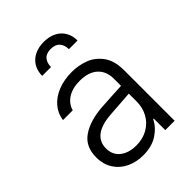

<svg xmlns="http://www.w3.org/2000/svg" viewBox="-219 -848 963 963"><g transform="rotate(-45 263.0 -366.0)"><path d="M241.2 -305.7Q275.4 -308.1 317.1 -310.3Q358.9 -312.5 387.7 -314V-364.3Q387.7 -418 354.2 -448.2Q320.8 -478.5 258.8 -478.5Q207.5 -478.5 173.6 -456.8Q139.6 -435.1 129.9 -398.4H60.5Q65.9 -439.9 93 -471.7Q120.1 -503.4 164.1 -520.8Q208 -538.1 262.7 -538.1Q308.6 -538.1 351.8 -522.2Q395 -506.3 424.6 -466.3Q454.1 -426.3 454.1 -358.4V0H387.7V-82H383.8Q365.2 -43 323.7 -15.6Q282.2 11.7 220.7 11.7Q171.9 11.7 132.1 -7.3Q92.3 -26.4 69.1 -62.5Q45.9 -98.6 45.9 -148.4Q45.9 -224.1 98.9 -261.2Q151.9 -298.3 241.2 -305.7ZM230.5 -47.9Q277.8 -47.9 313.5 -68.6Q349.1 -89.4 368.4 -124.5Q387.7 -159.7 387.7 -202.1V-258.8L251 -249Q181.2 -244.1 146.7 -217.8Q112.3 -191.4 112.3 -145.5Q112.3 -99.6 145 -73.7Q177.7 -47.9 230.5 -47.9ZM269.5 -744.1Q308.1 -744.1 336.2 -729.7Q364.3 -715.3 379.4 -689.2Q394.5 -663.1 394.5 -628.9H333Q333 -658.2 317.1 -676.3Q301.3 -694.3 269.5 -694.3Q236.8 -694.3 221.4 -676.3Q206.1 -658.2 206.1 -628.9H143.6Q143.6 -663.1 158.9 -689.2Q174.3 -715.3 202.9 -729.7Q231.4 -744.1 269.5 -744.1Z"/></g></svg>

Font: Pretendard GOV Light
Style: Regular
Weight: 300
Designer: Base glyphs from Inter by Rasmus Andersson; Hangeul glyphs from Noto Sans CJK(Source Han Sans) by Jang Soo-young and Kan
Foundry: Kil Hyung-jin
Version: Version 1.309